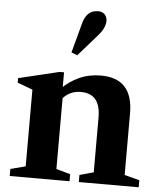

<svg xmlns="http://www.w3.org/2000/svg" viewBox="-57 -900 801 950"><g transform="rotate(5 343.0 -425.0)"><path d="M370 0V-35L439.5 -54.5V-325.5Q439.5 -386.5 415 -415.8Q390.5 -445 341.5 -445Q279.5 -445 242.5 -392V-454.5Q278 -490.5 326.2 -512.5Q374.5 -534.5 434 -534.5Q593 -534.5 593 -360.5V-54.5L667.5 -35V0ZM27 0V-35L101.5 -54.5V-435.5L26 -463.5V-486L228 -534.5H250V-450L254 -445V-54.5L324 -35V0ZM308 -624.5 278 -635.5 318 -784.5Q326.5 -817 345 -833.8Q363.5 -850.5 392.5 -850.5Q412.5 -850.5 424.8 -838Q437 -825.5 437 -805.5Q437 -790.5 429 -772Q421 -753.5 404 -734Z"/></g></svg>

Font: Libre Caslon Text
Style: Regular
Weight: 400
Designer: Pablo Impallari, Rodrigo Fuenzalida, Katja Schimmel
Foundry: Pablo Impallari, Rodrigo Fuenzalida
Version: Version 2.000